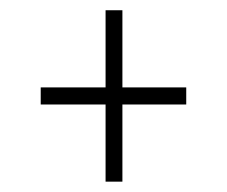

<svg xmlns="http://www.w3.org/2000/svg" viewBox="-20 -517 441 373"><path d="M217.8 -497.1V-347.2H341.8V-314H217.8V-164.1H185.1V-314H59.1V-347.2H185.1V-497.1Z"/></svg>

Font: Fira Sans Compressed UltraLight
Style: Regular
Weight: 200
Width: 1
Designer: Carrois Corporate & Edenspiekermann AG
Foundry: Carrois Corporate GbR & Edenspiekermann AG
Version: Version 4.203;PS 004.203;hotconv 1.0.88;makeotf.lib2.5.64775